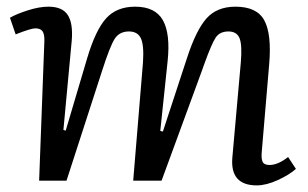

<svg xmlns="http://www.w3.org/2000/svg" viewBox="-20 -541 923 575"><path d="M408.2 -354Q411.6 -405.8 401.9 -426.3Q392.1 -446.8 366.2 -446.8Q337.4 -446.8 323.2 -424.3Q309.1 -401.9 286.1 -330.1L179.2 0H97.2L112.8 -416Q113.8 -437.5 107.7 -446.8Q101.6 -456.1 85.9 -456.1Q72.3 -456.1 26.9 -438L9.8 -487.8Q28.8 -499 63.2 -510Q97.7 -521 125 -521Q167 -521 183.1 -495.8Q199.2 -470.7 194.8 -418.9L169.9 -151.9L176.8 -149.9L241.2 -367.2Q266.1 -450.7 297.6 -485.8Q329.1 -521 384.8 -521Q444.8 -521 467.8 -480.5Q490.7 -439.9 481.9 -356.9L460 -148.9L467.8 -147L540 -367.2Q567.4 -451.2 598.6 -486.1Q629.9 -521 685.1 -521Q749.5 -521 771.7 -479.7Q793.9 -438.5 786.1 -348.1L764.2 -89.8Q761.7 -66.4 766.4 -56.6Q771 -46.9 787.1 -46.9Q812.5 -46.9 842.8 -70.8L866.2 -35.2Q846.7 -17.6 812 -1.7Q777.3 14.2 749 14.2Q668.9 14.2 675.8 -68.8L701.2 -354Q705.6 -406.7 697.3 -426.8Q689 -446.8 664.1 -446.8Q638.2 -446.8 626 -428.5Q613.8 -410.2 592.3 -350.6Q590.8 -346.2 589.8 -343.8Q588.9 -341.3 587.6 -337.4Q586.4 -333.5 585 -330.1L463.9 0H378.9Z"/></svg>

Font: Literata Book
Style: Italic
Weight: 400
Italic angle: -3°
Designer: Latin by Veronika Burian and Jose Scaglione. Greek by Irene Vlachou. Cyrillic by Vera Evstafieva
Foundry: TypeTogether
Version: Version 1.003;PS 001.003;hotconv 1.0.88;makeotf.lib2.5.64775